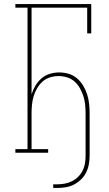

<svg xmlns="http://www.w3.org/2000/svg" viewBox="-20 -755 540 949"><path d="M243 174V156H263Q282 156 300.5 152.5Q319 149 336 140.5Q353 132 366.5 118.5Q380 105 388.5 88Q397 71 400 52.5Q403 34 403 15V-194Q403 -215 401 -236.5Q399 -258 392.5 -278.5Q386 -299 375.5 -318Q365 -337 349 -351.5Q333 -366 312 -372.5Q291 -379 269 -379Q248 -379 227 -372.5Q206 -366 190 -351.5Q174 -337 163 -318Q152 -299 146 -278.5Q140 -258 138 -236.5Q136 -215 136 -194V-18H218V0H56V-18H116V-717H56V-735H431V-590H411V-717H136V-289Q143 -311 155 -331.5Q167 -352 185 -367.5Q203 -383 226 -390Q249 -397 273 -397Q297 -397 320 -390Q343 -383 361 -367.5Q379 -352 391.5 -331Q404 -310 411 -287.5Q418 -265 420.5 -241.5Q423 -218 423 -194V15Q423 36 419 57.5Q415 79 405.5 98Q396 117 380.5 132Q365 147 346 157Q327 167 305.5 170.5Q284 174 263 174Z"/></svg>

Font: Iosevka Curly Slab Thin
Style: Regular
Weight: 100
Monospace: yes
Designer: Belleve Invis
Foundry: Belleve Invis
Version: Version 22.1.2; ttfautohint (v1.8.4)